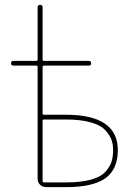

<svg xmlns="http://www.w3.org/2000/svg" viewBox="-20 -770 540 790"><path d="M155.3 -273.4V-25.4Q155.3 -20.5 160.2 -19.5H251Q311.5 -19.5 352.1 -30.3Q392.6 -41 411.6 -61Q430.7 -81.1 438 -102.1Q445.3 -123 445.3 -152.3Q445.3 -176.8 438.5 -195.3Q431.6 -213.9 413.1 -234.4Q394.5 -254.9 353 -266.6Q311.5 -278.3 251 -278.3H160.2Q155.3 -278.3 155.3 -273.4ZM35.2 -500Q25.4 -500 25.4 -509.8Q25.4 -519.5 35.2 -519.5H129.9Q134.8 -519.5 134.8 -525.4V-740.2Q134.8 -750 145 -750Q155.3 -750 155.3 -740.2V-525.4Q155.3 -520.5 160.2 -519.5H344.7Q354.5 -519.5 355 -509.8Q355.5 -500 344.7 -500H160.2Q155.3 -500 155.3 -495.1V-302.7Q155.3 -297.9 160.2 -297.9H251Q464.8 -297.9 464.8 -152.3Q464.8 -73.2 413.6 -36.6Q362.3 0 251 0H169.9Q155.3 0 145 -9.8Q134.8 -19.5 134.8 -35.2V-495.1Q134.8 -500 129.9 -500Z"/></svg>

Font: Rounded-L Mgen+ 2m thin
Style: Regular
Weight: 100
Designer: [Source Han Sans]
Ryoko NISHIZUKA  (kana & ideographs); Paul D. Hunt (Latin, Greek & Cyrillic); Wenlong ZHANG  (bopomofo
Version: Version 1.059.20150602